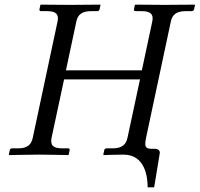

<svg xmlns="http://www.w3.org/2000/svg" viewBox="-20 -666 860 827"><path d="M512 0C606 0 616 98 616 141H644L668 -5C671 -18 658 -25 651 -25H635C604 -25 602 -36 609 -72L716 -574C722 -602 739 -618 780 -618H806C811 -618 815 -621 816 -626L820 -645L818 -646C818 -646 725 -645 689 -645C650 -645 563 -646 563 -646L561 -645L557 -626C556 -621 559 -618 564 -618H590C630 -618 642 -604 636 -574L591 -363H264L309 -574C315 -602 332 -618 373 -618H399C404 -618 408 -621 409 -626L413 -645L411 -646C411 -646 318 -645 282 -645C243 -645 156 -646 156 -646L154 -645L150 -626C149 -621 152 -618 156 -618H183C222 -618 234 -604 228 -574L121 -72C115 -44 99 -27 58 -27H31C27 -27 23 -24 22 -19L18 0L20 2C20 2 113 0 148 0C188 0 274 2 274 2L276 0L280 -19C281 -24 278 -27 274 -27H248C208 -27 196 -41 202 -72L256 -324H583L529 -72C523 -44 506 -27 465 -27H439C434 -27 430 -24 429 -19L425 0L427 2C427 2 479 0 512 0Z"/></svg>

Font: Libertinus Sans
Style: Italic
Weight: 400
Italic angle: -12°
Designer: Philipp H. Poll, Khaled Hosny
Foundry: Caleb Maclennan
Version: Version 7.050;RELEASE